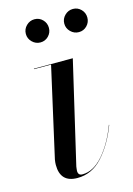

<svg xmlns="http://www.w3.org/2000/svg" viewBox="-104 -706 535 772"><g transform="rotate(-15 163.0 -320.5)"><path d="M229.9 -603Q229.9 -623 244.3 -637.2Q258.7 -651.4 278.3 -651.4Q298.3 -651.4 312.1 -637.2Q325.9 -623 325.9 -603Q325.9 -583.4 312.1 -569.2Q298.3 -555 278.3 -555Q258.7 -555 244.3 -569.2Q229.9 -583.4 229.9 -603ZM69.9 -603Q69.9 -623 84.3 -637.2Q98.7 -651.4 118.3 -651.4Q138.3 -651.4 152.1 -637.2Q165.9 -623 165.9 -603Q165.9 -583.4 152.1 -569.2Q138.3 -555 118.3 -555Q98.7 -555 84.3 -569.2Q69.9 -583.4 69.9 -603ZM299 -163Q270.5 -88 226.2 -39Q182 10 121 10Q50 10 50 -63Q50 -73 52 -85L136 -458H65V-460H227L128 -36Q127.5 -31.5 126.8 -26.8Q126 -22 126 -18Q126 1 144 1Q190 1 230.5 -45.5Q271 -92 298 -164Z"/></g></svg>

Font: Bodoni* 96pt
Style: Italic
Weight: 400
Italic angle: -13°
Version: Version 2.3